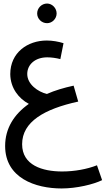

<svg xmlns="http://www.w3.org/2000/svg" viewBox="-20 -794 626 1085"><path d="M246 -663C275 -663 300 -688 300 -718C300 -748 275 -774 246 -774C215 -774 190 -748 190 -718C190 -688 215 -663 246 -663ZM328 271C413 271 508 248 557 224L528 140C472 162 401 175 331 175C220 175 105 140 105 21C105 -106 230 -178 422 -220L396 -310C341 -298 290 -283 245 -263C195 -275 134 -317 134 -376C134 -429 178 -470 247 -470C271 -470 298 -466 321 -460L339 -550C310 -559 277 -565 244 -565C136 -565 38 -497 38 -375C39 -296 86 -237 143 -207C59 -148 9 -68 9 31C9 212 180 271 328 271Z"/></svg>

Font: Noto Sans Arabic UI SmCn Md
Style: Regular
Weight: 500
Width: 4
Designer: Monotype Design Team, Nadine Chahine and Nizar Qandah
Foundry: Monotype Imaging Inc.
Version: Version 2.010